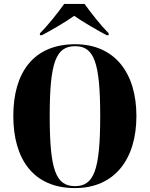

<svg xmlns="http://www.w3.org/2000/svg" viewBox="-20 -951 765 981"><path d="M184 -781V-771H194C240 -795 314 -838 359 -870C405 -838 480 -795 525 -771H535V-781C497 -819 444 -886 412 -931H308C276 -886 223 -819 184 -781ZM363 10C565 10 677 -137 677 -358C677 -580 565 -725 364 -725C151 -725 48 -580 48 -359C48 -137 151 10 363 10ZM363 0C266 0 234 -81 234 -358C234 -634 266 -715 364 -715C460 -715 492 -634 492 -358C492 -81 460 0 363 0Z"/></svg>

Font: Noto Serif Display Condensed Black
Style: Regular
Weight: 900
Width: 3
Designer: Monotype Design Team
Foundry: Monotype Imaging Inc.
Version: Version 2.009